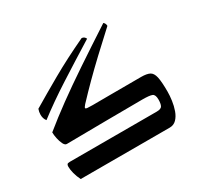

<svg xmlns="http://www.w3.org/2000/svg" viewBox="-138 -830 1057 1009"><g transform="rotate(-30 391.0 -325.5)"><path d="M82 0Q70 -24 64 -47.5Q58 -71 58 -88Q58 -98 61.5 -102.5Q65 -107 78 -107H605Q632 -107 638.5 -120Q645 -133 645 -158Q645 -187 630.5 -193.5Q616 -200 571 -200Q462 -200 346.5 -198.5Q231 -197 111 -196Q100 -196 92 -212Q84 -228 79.5 -249.5Q75 -271 75 -287Q140 -340 213.5 -393.5Q287 -447 379.5 -509Q472 -571 595 -651Q606 -642 606 -627Q537 -564 484.5 -514.5Q432 -465 388 -421Q344 -377 299 -329Q288 -316 288 -312Q288 -307 300 -306Q312 -305 331 -305Q364 -305 430.5 -305.5Q497 -306 625 -306Q659 -306 676.5 -297Q694 -288 700.5 -259Q707 -230 707 -170Q707 -146 703 -116.5Q699 -87 689.5 -60.5Q680 -34 663.5 -17Q647 0 622 0ZM74 -431Q151 -477 243 -529.5Q335 -582 456 -639Q472 -639 480 -622Q364 -550 263.5 -485.5Q163 -421 81 -358Q68 -374 68 -398Q68 -415 74 -431Z"/></g></svg>

Font: Ruwudu Medium
Style: Regular
Weight: 500
Designer: Becca Hirsbrunner Spalinger
Foundry: SIL International
Version: Version 3.000